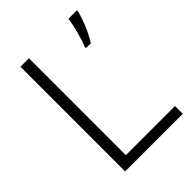

<svg xmlns="http://www.w3.org/2000/svg" viewBox="-205 -913 926 926"><g transform="rotate(-45 257.5 -450.0)"><path d="M100 -93H493V-146H158V-807H100ZM485 -800V-807H427C422 -764 402 -690 387 -656V-647H420C449 -693 475 -756 485 -800Z"/></g></svg>

Font: Noto Sans Telugu UI Light
Style: Regular
Weight: 300
Designer: Jelle Bosma - Monotype Design Team
Foundry: Monotype Imaging Inc.
Version: Version 2.005